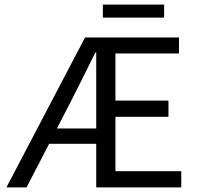

<svg xmlns="http://www.w3.org/2000/svg" viewBox="-20 -820 862 840"><path d="M290 -376C326 -447 362 -519 397 -590H401V-258H229ZM8 0H96L195 -191H401V0H773V-71H485V-309H717V-380H485V-586H763V-656H352ZM430 -743H698V-800H430Z"/></svg>

Font: Giro Sans Regular
Style: Regular
Weight: 400
Designer: Paul D. Hunt
Foundry: Adobe Systems Incorporated
Version: Version 1.000;PS 1.0;hotconv 1.0.88;makeotf.lib2.5.647800